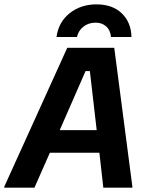

<svg xmlns="http://www.w3.org/2000/svg" viewBox="-55 -872 683 892"><path d="M-35 0V-5L257.5 -650H475.8L560 -5V0H425L406.7 -162.5H176.7L105 0ZM342.5 -541.7 222.5 -267.5H394.2L362.5 -541.7ZM207.5 -700Q216.7 -769.2 268.3 -810.4Q320 -851.7 393.3 -851.7Q467.5 -851.7 510.8 -810Q554.2 -768.3 555.8 -700H460.8Q457.5 -732.5 437.5 -750Q417.5 -767.5 386.7 -766.7Q354.2 -765.8 331.7 -747.5Q309.2 -729.2 302.5 -700Z"/></svg>

Font: Familjen Grotesk
Style: Bold Italic
Weight: 700
Italic angle: -9.46201°
Designer: Anders Wikstroem, Jonas Baeckman, Matilda Gysing, Kristian Moeller
Foundry: Familjen STHLM AB
Version: Version 2.002; ttfautohint (v1.8.4.7-5d5b)